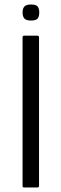

<svg xmlns="http://www.w3.org/2000/svg" viewBox="-20 -831 272 851"><path d="M153 -7Q153 0 145 0H87Q80 0 80 -7V-665Q80 -673 87 -673H145Q153 -673 153 -665ZM154 -776Q154 -758 147 -749Q140 -740 117 -740Q96 -740 88 -749Q80 -758 80 -776Q80 -793 88 -802Q96 -811 117 -811Q140 -811 147 -802Q154 -793 154 -776Z"/></svg>

Font: Glory
Style: Regular
Weight: 400
Designer: Robert Leuschke
Foundry: Robert Leuschke
Version: Version 1.011